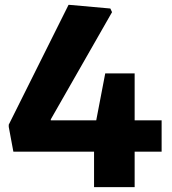

<svg xmlns="http://www.w3.org/2000/svg" viewBox="-20 -770 707 790"><path d="M16 -248V-257L262 -750H266L434 -735L441 -720L189 -279V-275H376L413 -468H534V-275H645V-146H534V0H367V-146H35Z"/></svg>

Font: Encode Sans Normal
Style: Bold
Weight: 700
Designer: Pablo Impallari, Andres Torresi
Foundry: Pablo Impallari, Andres Torresi
Version: Version 1.000; ttfautohint (v1.00) -l 8 -r 50 -G 200 -x 14 -